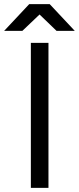

<svg xmlns="http://www.w3.org/2000/svg" viewBox="-56 -907 381 927"><path d="M93 0H178V-700H93ZM217 -758H305L184 -887H85L-36 -758H52L135 -837Z"/></svg>

Font: HB Figtree Prototype
Style: Regular
Weight: 400
Designer: Alfredo Marco Pradil
Foundry: Hanken Design Co.®
Version: Version 1.002;Glyphs 3.2 (3228)